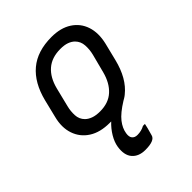

<svg xmlns="http://www.w3.org/2000/svg" viewBox="-221 -667 1043 1043"><g transform="rotate(-45 300.0 -145.5)"><path d="M189 133Q194 102 213.5 69.5Q233 37 261 11Q256 11 250 11Q177 11 129.5 -19.5Q82 -50 64 -103Q46 -156 63 -222L88 -324Q115 -432 181 -487.5Q247 -543 356 -543Q426 -543 472.5 -513Q519 -483 536.5 -430.5Q554 -378 538 -310L513 -209Q485 -95 416 -40Q409 -34 399 -28Q393 -24 387 -21Q329 15 303.5 47.5Q278 80 273 114Q269 139 279.5 151.5Q290 164 310 164Q341 164 366 150H381Q379 160 375 176.5Q371 193 363 220Q355 252 283 252Q233 252 206.5 221.5Q180 191 189 133ZM344 -463Q278 -463 237 -427.5Q196 -392 179 -325L152 -216Q144 -185 145.5 -153Q147 -121 169 -99Q182 -86 203.5 -78Q225 -70 257 -70Q322 -70 362 -106.5Q402 -143 419 -208L447 -316Q455 -348 453 -380.5Q451 -413 429 -435Q416 -448 395.5 -455.5Q375 -463 344 -463Z"/></g></svg>

Font: Recursive Mn Lnr St
Style: Italic
Weight: 400
Italic angle: -15°
Monospace: yes
Version: Version 1.079;hotconv 1.0.112;makeotfexe 2.5.65598; ttfautoh